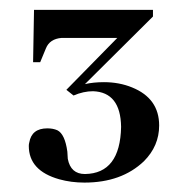

<svg xmlns="http://www.w3.org/2000/svg" viewBox="-20 -654 397 394"><path d="M293.9 -620.1V-633.8H49.8L47.9 -526.4H62.5L74.2 -554.7Q82 -574.2 106.4 -576.2Q112.3 -576.2 122.1 -576.2H220.7L116.2 -469.7L130.9 -458Q151.4 -466.8 170.9 -466.8Q227.5 -464.8 228.5 -393.6Q226.6 -297.9 154.3 -296.9Q125 -296.9 119.1 -328.1Q119.1 -333 118.2 -342.8Q113.3 -378.9 97.7 -386.7Q88.9 -390.6 77.1 -390.6Q44.9 -390.6 40 -361.3Q39.1 -358.4 39.1 -354.5Q39.1 -303.7 101.6 -286.1Q126 -279.3 153.3 -279.3Q229.5 -279.3 275.4 -323.2Q306.6 -354.5 306.6 -396.5Q306.6 -452.1 251 -474.6Q224.6 -485.4 193.4 -485.4Q171.9 -485.4 154.3 -481.4Z"/></svg>

Font: Abhaya Libre Medium
Style: Regular
Weight: 500
Designer: Pushpananda Ekanayake, Sol Matas, Pathum Egodawatta
Foundry: Mooniak
Version: Version 1.050 ; ttfautohint (v1.6)